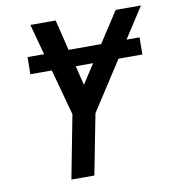

<svg xmlns="http://www.w3.org/2000/svg" viewBox="-77 -738 732 807"><g transform="rotate(-10 289.0 -335.0)"><path d="M163 0 215 -270 106 -670H214L284 -383L470 -670H578L311 -257L261 0ZM548 -466H70L71 -539H549Z"/></g></svg>

Font: Lode Dark
Style: Bold Italic
Weight: 700
Italic angle: -11°
Monospace: yes
Designer: Belleve Invis
Foundry: Belleve Invis
Version: Version 29.2.0; ttfautohint (v1.8.3)